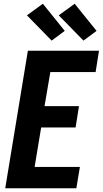

<svg xmlns="http://www.w3.org/2000/svg" viewBox="-20 -1006 549 1026"><path d="M8 0 129 -735H509L491 -621H249L218 -439H402L384 -325H200L165 -114H407L388 0ZM426 -789 294 -924 379 -986 496 -841ZM256 -789 124 -924 209 -986 326 -841Z"/></svg>

Font: Iosevka Term Curly Heavy
Style: Italic
Weight: 900
Italic angle: -9°
Designer: Belleve Invis
Foundry: Belleve Invis
Version: Version 32.3.0